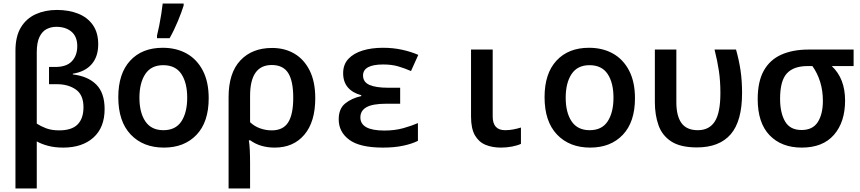

<svg xmlns="http://www.w3.org/2000/svg" viewBox="-20 -821 4840 1081"><path d="M67 -535Q67 -616 97.5 -666.5Q128 -717 181 -741Q234 -765 300 -765Q368 -765 420.5 -744Q473 -723 503 -680Q533 -637 533 -572Q533 -502 496 -459.5Q459 -417 390 -406V-402Q475 -392 522 -345Q569 -298 569 -207Q569 -103 506 -46.5Q443 10 336 10Q288 10 250.5 0Q213 -10 187 -25V240H67ZM313 -87Q384 -87 417 -120.5Q450 -154 450 -217Q450 -287 407 -317Q364 -347 300 -347H256V-444H291Q355 -444 385 -476.5Q415 -509 415 -561Q415 -615 382.5 -642.5Q350 -670 297 -670Q268 -670 243 -657.5Q218 -645 202.5 -613.5Q187 -582 187 -526V-125Q208 -111 239 -99Q270 -87 313 -87Z M903 10Q786 10 716 -63.5Q646 -137 646 -274Q646 -407 713 -479.5Q780 -552 896 -552Q973 -552 1031 -519.5Q1089 -487 1122 -423.5Q1155 -360 1155 -268Q1155 -134 1086.5 -62Q1018 10 903 10ZM900 -88Q969 -88 1001.5 -138Q1034 -188 1034 -271Q1034 -355 1001 -404.5Q968 -454 899 -454Q831 -454 798 -404Q765 -354 765 -271Q765 -187 798.5 -137.5Q832 -88 900 -88ZM864 -621Q870 -645 876.5 -677Q883 -709 888 -742Q893 -775 896 -801H1014V-790Q1003 -754 981.5 -702Q960 -650 935 -606H864Z M1267 -274Q1267 -410 1333 -480.5Q1399 -551 1512 -551Q1583 -551 1637.5 -519Q1692 -487 1723.5 -424Q1755 -361 1755 -268Q1755 -135 1693.5 -62.5Q1632 10 1527 10Q1445 10 1389 -31H1381Q1385 -8 1386.5 25.5Q1388 59 1388 101V240H1267ZM1510 -87Q1574 -87 1602.5 -132Q1631 -177 1631 -271Q1631 -365 1602.5 -410Q1574 -455 1510 -455Q1388 -455 1388 -281V-133Q1412 -110 1444 -98.5Q1476 -87 1510 -87Z M2136 10Q2006 10 1946.5 -34Q1887 -78 1887 -149Q1887 -209 1923.5 -238.5Q1960 -268 2014 -280V-285Q1965 -298 1938.5 -329Q1912 -360 1912 -409Q1912 -458 1941.5 -489.5Q1971 -521 2021.5 -536.5Q2072 -552 2136 -552Q2193 -552 2243.5 -541Q2294 -530 2335 -512L2294 -421Q2260 -436 2223 -447Q2186 -458 2138 -458Q2024 -458 2024 -396Q2024 -359 2060 -343Q2096 -327 2166 -327H2233V-237H2155Q2078 -237 2043.5 -217.5Q2009 -198 2009 -160Q2009 -86 2144 -86Q2203 -86 2251 -99.5Q2299 -113 2333 -128V-28Q2299 -11 2249.5 -0.5Q2200 10 2136 10Z M2800 10Q2752 10 2714 -5.5Q2676 -21 2654 -59Q2632 -97 2632 -165V-542H2754V-165Q2754 -88 2824 -88Q2848 -88 2871 -92.5Q2894 -97 2913 -103V-11Q2894 -2 2863.5 4Q2833 10 2800 10Z M3303 10Q3186 10 3116 -63.5Q3046 -137 3046 -274Q3046 -407 3113 -479.5Q3180 -552 3296 -552Q3373 -552 3431 -519.5Q3489 -487 3522 -423.5Q3555 -360 3555 -268Q3555 -134 3486.5 -62Q3418 10 3303 10ZM3300 -88Q3369 -88 3401.5 -138Q3434 -188 3434 -271Q3434 -355 3401 -404.5Q3368 -454 3299 -454Q3231 -454 3198 -404Q3165 -354 3165 -271Q3165 -187 3198.5 -137.5Q3232 -88 3300 -88Z M3904 9Q3811 9 3759.5 -24.5Q3708 -58 3687.5 -116Q3667 -174 3667 -246V-542H3788V-245Q3788 -168 3817 -128Q3846 -88 3909 -88Q3973 -88 4004.5 -137Q4036 -186 4036 -298Q4036 -365 4027.5 -422Q4019 -479 4003 -542H4124Q4141 -482 4149.5 -424Q4158 -366 4158 -297Q4158 -139 4094 -65Q4030 9 3904 9Z M4494 10Q4380 10 4313 -59.5Q4246 -129 4246 -263Q4246 -362 4280.5 -423.5Q4315 -485 4379.5 -513.5Q4444 -542 4532 -542H4786V-449H4663Q4738 -379 4738 -255Q4738 -134 4675.5 -62Q4613 10 4494 10ZM4493 -89Q4556 -89 4584.5 -134Q4613 -179 4613 -253Q4613 -311 4597.5 -360.5Q4582 -410 4554 -449H4527Q4448 -449 4410 -407.5Q4372 -366 4372 -265Q4372 -186 4400 -137.5Q4428 -89 4493 -89Z"/></svg>

Font: Noto Sans Mono SemiBold
Style: Regular
Weight: 600
Designer: Monotype Design Team
Foundry: Monotype Imaging Inc.
Version: Version 2.014; ttfautohint (v1.8.4.7-5d5b)